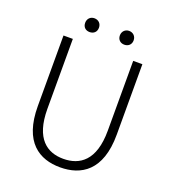

<svg xmlns="http://www.w3.org/2000/svg" viewBox="-158 -1007 1022 1139"><g transform="rotate(20 352.5 -437.5)"><path d="M352 13C483 13 602 -55 602 -284V-729H544V-288C544 -98 455 -41 352 -41C251 -41 163 -98 163 -288V-729H104V-284C104 -55 221 13 352 13ZM242 -801C268 -801 286 -817 286 -844C286 -870 268 -888 242 -888C217 -888 199 -870 199 -844C199 -817 217 -801 242 -801ZM461 -801C486 -801 505 -817 505 -844C505 -870 486 -888 461 -888C437 -888 418 -870 418 -844C418 -817 437 -801 461 -801Z"/></g></svg>

Font: GenYoGothic2 TW L
Style: Regular
Weight: 300
Version: Version 2.100;PS 2.1;hotconv 16.6.51;makeotf.lib2.5.65220 DE